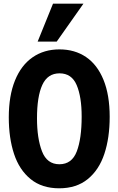

<svg xmlns="http://www.w3.org/2000/svg" viewBox="-20 -1002 640 1038"><path d="M27.5 -367.5Q27.5 -484.5 61 -567Q94.5 -649.5 156.2 -692.2Q218 -735 301.5 -735Q384 -735 445 -693.8Q506 -652.5 539.5 -570.5Q573 -488.5 573 -370.5Q573 -257 544.2 -170.2Q515.5 -83.5 454.5 -33.8Q393.5 16 300 16Q206.5 16 145.5 -33.8Q84.5 -83.5 56 -169.5Q27.5 -255.5 27.5 -367.5ZM421.5 -372Q421.5 -478.5 394.5 -542Q367.5 -605.5 302 -605.5Q237.5 -605.5 208.8 -543Q180 -480.5 180 -362.5Q180 -254 207 -184Q234 -114 301 -114Q368.5 -114 395 -183.2Q421.5 -252.5 421.5 -372ZM183.5 -777 266.5 -982H431L286.5 -777Z"/></svg>

Font: JuliaMono ExtraBold
Style: Regular
Weight: 800
Monospace: yes
Designer: cormullion
Foundry: corm
Version: Version 0.055; ttfautohint (v1.8.4)